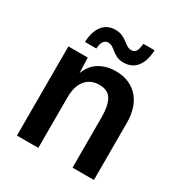

<svg xmlns="http://www.w3.org/2000/svg" viewBox="-172 -868 945 996"><g transform="rotate(30 300.5 -370.0)"><path d="M70 0V-534H186L189 -443Q211 -498 253 -522Q295 -546 349 -546Q393 -546 427 -531Q461 -516 484 -489.5Q507 -463 519 -425.5Q531 -388 531 -343V0H403V-302Q403 -370 382.5 -406Q362 -442 310 -442Q258 -442 228 -406Q198 -370 198 -302V0ZM358 -604Q335 -604 318.5 -611.5Q302 -619 284 -634Q270 -645 261 -650Q252 -655 240 -655Q225 -655 214 -642.5Q203 -630 201 -597H133Q135 -660 163 -695.5Q191 -731 239 -731Q263 -731 281 -723Q299 -715 318 -700Q332 -689 341 -684.5Q350 -680 361 -680Q378 -680 387.5 -692.5Q397 -705 400 -740H467Q465 -676 437 -640Q409 -604 358 -604Z"/></g></svg>

Font: Geist SemBd
Style: Regular
Weight: 400
Designer: Basement.studio, Andrés Briganti, Mateo Zaragoza
Foundry: Basement.studio, Vercel, Andrés Briganti, Guido Ferreyra, Mateo Zaragoza
Version: Version 1.401